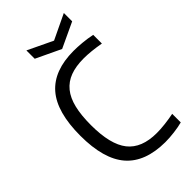

<svg xmlns="http://www.w3.org/2000/svg" viewBox="-285 -1031 1124 1124"><g transform="rotate(-45 277.5 -468.5)"><path d="M373 9Q208 8 128 -84Q48 -176 48 -369Q48 -565 128 -657Q208 -749 372 -749Q403 -749 441.5 -745.5Q480 -742 519 -734V-662Q440 -676 382 -676Q317 -676 270.5 -658.5Q224 -641 194 -604Q164 -567 150 -509Q136 -451 136 -369Q136 -209 193.5 -136.5Q251 -64 376 -64Q389 -64 408 -65Q427 -66 447 -68.5Q467 -71 486 -74Q505 -77 519 -80V-9Q489 -1 449 4Q409 9 373 9ZM178 -946 333 -872 488 -946V-877L332 -804L178 -877Z"/></g></svg>

Font: Encode Sans Narrow
Style: Regular
Weight: 400
Designer: Pablo Impallari, Andres Torresi
Foundry: Pablo Impallari, Andres Torresi
Version: Version 1.000; ttfautohint (v1.00) -l 8 -r 50 -G 200 -x 14 -